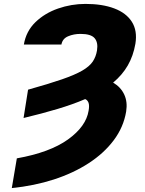

<svg xmlns="http://www.w3.org/2000/svg" viewBox="-20 -740 736 973"><path d="M99.4 -142 122.2 -285.5Q227.6 -315 293.9 -337.9Q360.1 -360.8 397 -382.3Q433.9 -403.8 450.1 -428.1Q466.3 -452.4 471.6 -484.4Q478 -524.9 459.5 -546.5Q441.1 -568.2 387.8 -568.2Q353.7 -568.2 325.1 -556.1Q296.5 -544 291.2 -514.2H100.9Q112.2 -581.7 159.4 -627.5Q206.7 -673.3 274.1 -696.7Q341.6 -720.2 413.4 -720.2Q498.6 -720.2 559.1 -697.3Q619.7 -674.4 648.3 -629.4Q676.8 -584.5 666.2 -518.5Q655.5 -456.7 627.5 -408.2Q599.4 -359.7 553.3 -321.4Q592 -298.7 609.6 -261Q627.1 -223.4 619.3 -174.7Q606.2 -95.9 556.8 -29.8Q507.5 36.2 429.7 86.8Q351.9 137.4 252.7 169.6Q153.4 201.7 39.8 213.1L65.3 62.5Q232.6 32.7 324.4 -33.2Q416.2 -99.1 429 -179Q433.6 -204.9 428.8 -218.8Q424 -232.6 411.6 -237.9Q349.1 -210.9 271.1 -187.7Q193.2 -164.4 99.4 -142Z"/></svg>

Font: Inter UI Black
Style: Italic
Weight: 900
Italic angle: -9.39999°
Designer: Rasmus Andersson
Foundry: rsms
Version: 3.2;8d6f07862